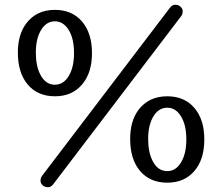

<svg xmlns="http://www.w3.org/2000/svg" viewBox="-20 -764 929 803"><path d="M202.1 7.3Q190.4 22.5 171.9 18.1Q166 16.6 161.1 13.2Q146 1.5 150.4 -17.1Q151.9 -22.9 155.3 -27.8L691.4 -732.4Q703.1 -747.6 721.7 -743.2Q727.5 -741.7 732.4 -738.3Q747.6 -726.6 743.2 -708Q741.7 -702.1 738.3 -697.3ZM209.5 -722.7Q281.2 -722.7 322.8 -674.3Q364.7 -625.5 364.7 -542Q364.7 -458.5 322.8 -410.2Q281.2 -361.3 210 -361.3Q137.7 -361.3 96.2 -410.2Q54.7 -459 54.7 -544.4Q54.7 -618.2 88.9 -665Q131.8 -722.7 209.5 -722.7ZM151.9 -638.7Q129.9 -602.1 129.9 -544.9Q129.9 -488.8 147.9 -453.6Q169.9 -409.7 209.5 -409.7Q245.6 -409.7 267.6 -446.3Q289.6 -482.9 289.6 -542Q289.6 -602.1 267.6 -638.2Q245.1 -674.8 209.5 -674.8Q173.8 -674.8 151.9 -638.7ZM679.7 -361.3Q751.5 -361.3 793 -312.5Q834.5 -264.2 834.5 -180.7Q834.5 -97.2 793 -48.8Q751 0 679.7 0Q607.4 0 565.9 -48.8Q524.4 -97.7 524.4 -183.1Q524.4 -257.3 558.6 -303.7Q601.6 -361.3 679.7 -361.3ZM679.7 -313.5Q643.6 -313.5 621.6 -277.3Q599.6 -240.7 599.6 -183.6Q599.6 -127.9 617.7 -92.3Q639.2 -48.3 679.7 -48.3Q715.3 -48.3 737.3 -85Q759.3 -121.6 759.3 -180.7Q759.3 -240.7 737.3 -276.9Q715.3 -313.5 679.7 -313.5Z"/></svg>

Font: Masterpiece Uni Round
Style: Regular
Weight: 400
Designer: Co Toe
Foundry: Masterpiece
Version: Version 0.1